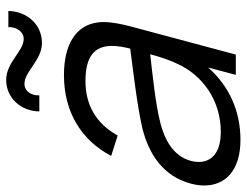

<svg xmlns="http://www.w3.org/2000/svg" viewBox="-134 -672 797 620"><g transform="rotate(-90 265.0 -362.5)"><path d="M266.7 -634.5C266.6 -635.6 266.6 -636.7 266.6 -637.8C266.6 -659.8 279.3 -682.5 304 -682.5C344 -682.5 379.9 -626 435.9 -626C495.9 -626 538.2 -675.5 539 -734.5H487C487.9 -708 472.2 -685 448.7 -685C409.2 -685 373.4 -741.5 316.4 -741.5C257.9 -741.5 215.6 -694 214.7 -634.5ZM501.9 -447C492.2 -517 430.4 -555 331.9 -555C212.9 -555 121.9 -499 71 -402.5L136.9 -381.5C176.7 -453.5 238.3 -485.5 312.3 -485.5C391.5 -485.5 426.2 -457.4 426.2 -399.5C426.2 -382.6 423.2 -363.1 417.5 -341C342.9 -331 238.8 -319.5 161.1 -302C74.8 -280.5 5.2 -233.5 -18.5 -145C-22.5 -130.1 -24.5 -115.6 -24.5 -101.7C-24.5 -35.6 21.9 15 123.1 15C215.1 15 296.3 -21 356.6 -89.5L332.7 0H398.2L488.1 -335.5C496.6 -367.5 503.3 -399.4 503.3 -427C503.3 -434 502.9 -440.7 501.9 -447ZM148.7 -48.5C77.3 -48.5 51.5 -81.8 51.5 -119.7C51.5 -128 52.8 -136.6 55 -145C70.7 -203.5 125.2 -229.5 174.8 -243C238.7 -259.5 326 -268 399.3 -276.5C392.7 -252 382.3 -217 369.2 -190.5C333.4 -109 251.7 -48.5 148.7 -48.5Z"/></g></svg>

Font: Manrope
Style: RegularItalic
Weight: 400
Italic angle: -15°
Designer: Mikhail Sharanda
Foundry: Mikhail Sharanda
Version: Version 4.502;hotconv 1.0.109;makeotfexe 2.5.65596